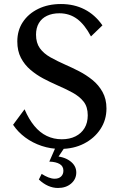

<svg xmlns="http://www.w3.org/2000/svg" viewBox="-20 -730 604 954"><path d="M280 10Q232 10 187 -5Q142 -20 105.5 -47Q69 -74 45 -110L102 -187Q123 -138 150.5 -104.5Q178 -71 212.5 -54.5Q247 -38 287 -38Q326 -38 355 -52.5Q384 -67 400 -93.5Q416 -120 416 -157Q416 -199 395.5 -225Q375 -251 340 -270Q305 -289 261 -308Q229 -322 195 -340Q161 -358 131.5 -383Q102 -408 84 -442.5Q66 -477 66 -524Q66 -579 93.5 -620.5Q121 -662 170 -686Q219 -710 283 -710Q348 -710 400 -683.5Q452 -657 489 -604L432 -549Q401 -608 363 -636Q325 -664 275 -664Q240 -664 213.5 -651.5Q187 -639 173 -615Q159 -591 159 -558Q159 -517 178 -490.5Q197 -464 231 -445Q265 -426 308 -407Q338 -394 373 -376Q408 -358 439 -333Q470 -308 489.5 -273Q509 -238 509 -191Q509 -134 479 -88.5Q449 -43 397.5 -16.5Q346 10 280 10ZM268 204Q218 204 173 162L187 134Q204 145 220.5 151.5Q237 158 252 158Q272 158 283.5 147Q295 136 295 118Q295 96 276.5 85Q258 74 225 73L257 0H303L256 70L244 46Q294 46 326.5 69Q359 92 359 127Q359 160 333.5 182Q308 204 268 204Z"/></svg>

Font: Sutasoma
Style: Regular
Weight: 400
Designer: Izhar Fathurrohim, Akbar Rohmanto, Arusyal Khofiqoini
Foundry: Kiwari Kolektiv
Version: Version 1.102